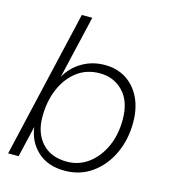

<svg xmlns="http://www.w3.org/2000/svg" viewBox="-107 -789 780 885"><g transform="rotate(15 282.5 -347.0)"><path d="M337 -509Q396 -509 439.5 -481Q483 -453 507 -403Q531 -353 531 -286Q531 -204 499.5 -137Q468 -70 412 -30Q356 10 282 10Q201 10 152.5 -35.5Q104 -81 96 -149L61 0H11L174 -704H224L154 -403Q180 -451 228.5 -480Q277 -509 337 -509ZM282 -33Q339 -33 384 -66.5Q429 -100 455 -157Q481 -214 481 -287Q481 -373 436.5 -419.5Q392 -466 325 -466Q262 -466 216.5 -431.5Q171 -397 145.5 -338Q120 -279 120 -204Q120 -126 163 -79.5Q206 -33 282 -33Z"/></g></svg>

Font: Prodigy Sans Light
Style: Italic
Weight: 300
Italic angle: -13°
Designer: Wei Huang
Foundry: Wei Huang
Version: Version 1.003; ttfautohint (v1.8.3)